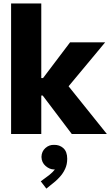

<svg xmlns="http://www.w3.org/2000/svg" viewBox="-20 -772 636 1106"><path d="M43.9 0V-752H217.8V-322.3H259.8L208 -295.9L383.8 -528.3H585.9L334 -225.6V-326.2L595.7 0H393.6L206.1 -248L259.8 -221.7H217.8V0ZM247.1 314.5 214.8 272.5 263.7 236.3Q270.5 231.4 282 220Q293.5 208.5 302.5 194.8Q311.5 181.2 311.5 169.9H331.1Q331.1 183.1 321.8 193.6Q312.5 204.1 291 204.1Q266.1 204.1 242.9 184.3Q219.7 164.6 218.8 131.8Q219.7 100.1 241.5 80.8Q263.2 61.5 291 62.5Q322.8 61.5 345 81.5Q367.2 101.6 367.2 142.6Q367.2 175.3 355.2 200.7Q343.3 226.1 327.1 244.1Q311 262.2 298.8 272.5Z"/></svg>

Font: Reddit Sans Black
Style: Regular
Weight: 900
Version: Version 1.014